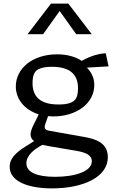

<svg xmlns="http://www.w3.org/2000/svg" viewBox="-20 -826 660 1062"><path d="M274.5 -182C400 -182 501.5 -251.5 501.5 -356C501.5 -399 483 -429 460.5 -452L580.5 -459L565 -531.5C514 -529 462.5 -507 432 -489.5C394.5 -513.5 349.5 -525.5 296 -525.5C161 -525.5 67.5 -448.5 67.5 -347.5C67.5 -276.5 117 -217.5 194 -193.5L185.5 -175C174 -151 149 -110 149 -82.5C149 -68 155.5 -55.5 168.5 -45.5L118.5 -14C60 23.5 33.5 55 33.5 96.5C33.5 178 136 216 268 216C440 216 576.5 153.5 576.5 43.5C576.5 -36.5 508 -57 451.5 -67.5L251 -103C231.5 -106.5 223 -114 229.5 -137L246 -183.5C255 -182.5 264.5 -182 274.5 -182ZM411.5 -338.5C411.5 -299 402 -278.5 389 -268C375.5 -257.5 352 -248 303.5 -248C200.5 -248 160 -293.5 160 -366C160 -405.5 169.5 -426 182.5 -436.5C195.5 -447 219.5 -456.5 268 -456.5C370.5 -456.5 411.5 -411 411.5 -338.5ZM132.5 -637H218.5L310 -765L401.5 -637H487.5L358 -806H262ZM126 77.5C126 32.5 170 -1.5 215 -25C224 -22.5 234 -20.5 245 -18.5L404 8.5C459 18 488 34.5 488 65.5C488 123 393 152 284.5 152C187.5 152 126 128.5 126 77.5Z"/></svg>

Font: Monaspace Argon
Style: Regular
Weight: 400
Designer: Riley Cran & the Lettermatic Team
Foundry: Lettermatic
Version: Version 1.200 (Monaspace Argon)